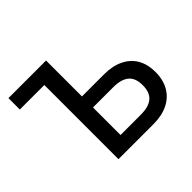

<svg xmlns="http://www.w3.org/2000/svg" viewBox="-161 -912 1119 1119"><g transform="rotate(-45 399.0 -352.5)"><path d="M231 0V-611H29V-705H339V-409H521Q590 -409 640 -385Q690 -361 716.5 -316Q743 -271 743 -206Q743 -142 716 -95.5Q689 -49 639 -24.5Q589 0 520 0ZM339 -91H506Q572 -91 604 -118.5Q636 -146 636 -205Q636 -264 603.5 -291Q571 -318 506 -318H339Z"/></g></svg>

Font: Nunito Sans 7pt SemiCondensed SemiBold
Style: Regular
Weight: 600
Width: 4
Designer: Vernon Adams
Foundry: Vernon Adams
Version: Version 3.101;gftools[0.9.27]